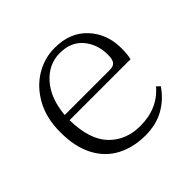

<svg xmlns="http://www.w3.org/2000/svg" viewBox="-139 -661 815 815"><g transform="rotate(-45 268.0 -254.0)"><path d="M298 14Q227 14 171 -15Q115 -44 83.5 -103.5Q52 -163 52 -252Q52 -334 84.5 -394.5Q117 -455 171 -488.5Q225 -522 289 -522Q381 -522 434.5 -464Q488 -406 488 -320Q488 -284 482 -260H116Q118 -141 172 -85.5Q226 -30 311 -30Q416 -30 477 -102L492 -88Q459 -40 411 -13Q363 14 298 14ZM117 -290H387Q411 -290 419.5 -302.5Q428 -315 428 -341Q428 -404 391.5 -447.5Q355 -491 288 -491Q221 -491 173 -437Q125 -383 117 -290Z"/></g></svg>

Font: Minh Nguyen ExtraLight
Style: Regular
Weight: 250
Designer: Ryoko NISHIZUKA 西塚涼子 (kana & ideographs); Frank Grießhammer (Latin, Greek & Cyrillic); Wenlong ZHANG 张文龙 (bopomofo); San
Foundry: Adobe
Version: Version 1.100;July 7, 2023;FontCreator 14.0.0.2814 64-bit